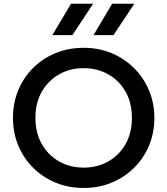

<svg xmlns="http://www.w3.org/2000/svg" viewBox="-20 -964 872 1000"><path d="M416 15Q336.5 15 269.5 -12.8Q202.5 -40.5 152.8 -90Q103 -139.5 75.2 -206Q47.5 -272.5 47.5 -350Q47.5 -428 75.2 -494.5Q103 -561 152.8 -610.5Q202.5 -660 269.5 -687.5Q336.5 -715 416 -715Q494.5 -715 561.5 -687Q628.5 -659 678.5 -609Q728.5 -559 756.2 -492.8Q784 -426.5 784 -350Q784 -272.5 756.2 -206Q728.5 -139.5 678.5 -90Q628.5 -40.5 561.5 -12.8Q494.5 15 416 15ZM416 -91Q486.5 -91 543.5 -123Q600.5 -155 633.8 -213.2Q667 -271.5 667 -350Q667 -428.5 633.8 -486.8Q600.5 -545 543.5 -577Q486.5 -609 416 -609Q345 -609 288.2 -577Q231.5 -545 198 -486.8Q164.5 -428.5 164.5 -350Q164.5 -271.5 198 -213.2Q231.5 -155 288.2 -123Q345 -91 416 -91ZM467 -781 564 -944.5H679.5L571 -781ZM252.5 -781 350 -944.5H465L357 -781Z"/></svg>

Font: Geologica
Style: Regular
Weight: 400
Designer: Sindre Bremnes, Frode Helland
Foundry: Monokrom Skriftforlag AS
Version: Version 1.010; ttfautohint (v1.8.4.7-5d5b);gftools[0.9.28]